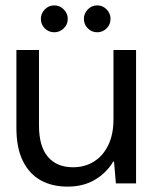

<svg xmlns="http://www.w3.org/2000/svg" viewBox="-20 -682 573 714"><path d="M231 12Q174 12 131.5 -11.5Q89 -35 65 -83.5Q41 -132 41 -206V-496H125V-215Q125 -138 158 -99Q191 -60 252 -60Q295 -60 329 -81Q363 -102 382.5 -142Q402 -182 402 -239V-496H486V0H411L404 -81H401Q376 -39 333 -13.5Q290 12 231 12ZM182 -562Q161 -562 146.5 -576.5Q132 -591 132 -612Q132 -632 146.5 -647Q161 -662 182 -662Q202 -662 217 -647Q232 -632 232 -612Q232 -591 217 -576.5Q202 -562 182 -562ZM342 -562Q321 -562 306.5 -576.5Q292 -591 292 -612Q292 -632 306.5 -647Q321 -662 342 -662Q362 -662 376.5 -647Q391 -632 391 -612Q391 -591 376.5 -576.5Q362 -562 342 -562Z"/></svg>

Font: DM Sans 36pt
Style: Regular
Weight: 400
Designer: Colophon Foundry, Jonny Pinhorn
Foundry: Colophon Foundry
Version: Version 4.004;gftools[0.9.30]